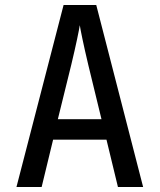

<svg xmlns="http://www.w3.org/2000/svg" viewBox="-20 -750 640 770"><path d="M46 0H147L193 -190H407L453 0H554L366 -730H235ZM212 -272 266 -491C285 -570 297 -629 300 -649C303 -629 315 -570 334 -490L387 -272Z"/></svg>

Font: JetBrains Mono Medium
Style: Regular
Weight: 436
Monospace: yes
Designer: Philipp Nurullin, Konstantin Bulenkov
Foundry: JetBrains
Version: Version 2.305